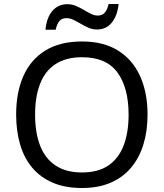

<svg xmlns="http://www.w3.org/2000/svg" viewBox="-20 -933 821 963"><path d="M720 -358Q720 -275 699 -207.5Q678 -140 636.5 -91Q595 -42 533.5 -16Q472 10 391 10Q307 10 245 -16.5Q183 -43 142 -91.5Q101 -140 81 -208Q61 -276 61 -359Q61 -469 97 -551Q133 -633 206.5 -679Q280 -725 392 -725Q499 -725 572 -679.5Q645 -634 682.5 -551.5Q720 -469 720 -358ZM156 -358Q156 -268 181 -203Q206 -138 258.5 -103Q311 -68 391 -68Q472 -68 523.5 -103Q575 -138 600 -203Q625 -268 625 -358Q625 -493 569 -569.5Q513 -646 392 -646Q311 -646 258.5 -611.5Q206 -577 181 -512.5Q156 -448 156 -358ZM208 -784Q211 -814 219.5 -837.5Q228 -861 242 -877.5Q256 -894 275 -903Q294 -912 318 -912Q340 -912 360.5 -903.5Q381 -895 400 -883.5Q419 -872 436.5 -863.5Q454 -855 470 -855Q493 -855 505.5 -869.5Q518 -884 525 -913H575Q569 -855 541 -820Q513 -785 466 -785Q445 -785 425 -793.5Q405 -802 385.5 -813.5Q366 -825 348.5 -833.5Q331 -842 314 -842Q290 -842 278 -827.5Q266 -813 259 -784Z"/></svg>

Font: Noto Sans Khmer UI
Style: Regular
Weight: 400
Designer: Danh Hong and the Monotype Design Team
Foundry: Monotype Imaging Inc.
Version: Version 2.002